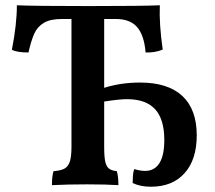

<svg xmlns="http://www.w3.org/2000/svg" viewBox="-20 -699 814 728"><path d="M726 -186Q726 -94 680 -42.5Q634 9 552 9Q512 9 483 -5Q483 -19 484 -33Q485 -47 489 -58Q511 -51 530 -51Q566 -51 584.5 -80.5Q603 -110 603 -168Q603 -247 568 -285Q533 -323 461 -323Q433 -323 375 -314V-143Q375 -105 379 -86.5Q383 -68 393 -60Q403 -52 423 -50Q429 -29 429 3Q383 0 310 0Q237 0 177 3Q177 -32 183 -50Q211 -52 225 -60Q239 -68 245 -87Q251 -106 251 -143V-627H214Q171 -627 146.5 -612.5Q122 -598 110 -571.5Q98 -545 88 -500Q45 -500 25 -510Q44 -607 44 -679Q107 -676 315 -676Q523 -676 586 -679Q583 -608 597 -511Q569 -499 532 -500Q527 -564 500.5 -595.5Q474 -627 419 -627H375V-366Q438 -386 511 -386Q617 -386 671.5 -335Q726 -284 726 -186Z"/></svg>

Font: Vollkorn SC SemiBold
Style: Regular
Weight: 600
Designer: Friedrich Althausen
Foundry: Friedrich Althausen
Version: Version 4.015